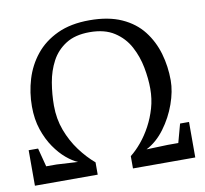

<svg xmlns="http://www.w3.org/2000/svg" viewBox="-72 -704 837 783"><g transform="rotate(-10 346.0 -313.0)"><path d="M11 0V-147H50L70 -70H113L201 -65Q179 -74 154 -95Q129 -116 106.5 -148.5Q84 -181 69.5 -224Q55 -267 55 -320Q55 -378 71.5 -432.5Q88 -487 123 -530.5Q158 -574 213.5 -600Q269 -626 347 -626Q425 -626 479.5 -601.5Q534 -577 567 -534.5Q600 -492 615.5 -438.5Q631 -385 631 -327Q631 -282 612.5 -230Q594 -178 561 -133.5Q528 -89 485 -67L573 -70H617L638 -147H675V0H417V-51Q440 -69 462.5 -96Q485 -123 503 -156.5Q521 -190 532 -228Q543 -266 543 -308Q543 -350 534 -397Q525 -444 503 -485Q481 -526 441 -552Q401 -578 339 -578Q279 -578 240.5 -553.5Q202 -529 181 -489.5Q160 -450 152 -402.5Q144 -355 144 -308Q144 -253 162 -205Q180 -157 209 -118Q238 -79 271 -51V0Z"/></g></svg>

Font: Manuale
Style: Italic
Weight: 400
Italic angle: -11°
Designer: Eduardo Tunni / Pablo Cosgaya
Foundry: Eduardo Tunni / Pablo Cosgaya
Version: Version 1.002